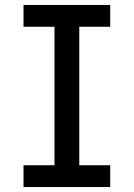

<svg xmlns="http://www.w3.org/2000/svg" viewBox="-20 -755 540 775"><path d="M75 0V-88H200V-647H75V-735H425V-647H300V-88H425V0Z"/></svg>

Font: Iosevka Term Curly Semibold
Style: Regular
Weight: 600
Designer: Belleve Invis
Foundry: Belleve Invis
Version: Version 32.3.0